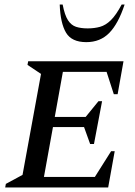

<svg xmlns="http://www.w3.org/2000/svg" viewBox="-20 -832 600 852"><path d="M3 0 6 -16 80 -56 162 -504 102 -544 105 -560H528L502 -414H485L453 -513H259L223 -313H360L417 -383H433L397 -193H380L353 -268H215L175 -47H401L473 -161H489L460 0ZM363 -645Q298 -645 273 -687Q248 -729 245 -812H258Q267 -765 281.5 -742.5Q296 -720 317.5 -713Q339 -706 369 -706Q399 -706 424 -713Q449 -720 472 -742.5Q495 -765 520 -812H533Q505 -727 465 -686Q425 -645 363 -645Z"/></svg>

Font: Spectral SC Medium
Style: Italic
Weight: 500
Italic angle: -10°
Designer: Jean-Baptiste Levee
Foundry: Production Type
Version: Version 2.001